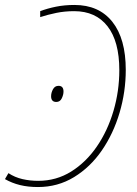

<svg xmlns="http://www.w3.org/2000/svg" viewBox="-34 -744 554 774"><path d="M266 -724Q365 -724 419 -656Q473 -588 473 -462Q473 -374 448 -289.5Q423 -205 376.5 -137.5Q330 -70 264.5 -30Q199 10 119 10Q79 10 46.5 2Q14 -6 -14 -22L0 -46Q26 -29 56.5 -22Q87 -15 120 -15Q193 -15 253 -52.5Q313 -90 356.5 -153.5Q400 -217 423.5 -297Q447 -377 447 -461Q447 -577 399.5 -638Q352 -699 265 -699Q227 -699 193 -692Q159 -685 128 -675V-699Q157 -710 191.5 -717Q226 -724 266 -724ZM193 -333Q172 -333 172 -356Q172 -370 179.5 -384Q187 -398 202 -398Q222 -398 222 -375Q222 -362 215 -347.5Q208 -333 193 -333Z"/></svg>

Font: Noto Sans SemiCondensed Thin
Style: Italic
Weight: 100
Width: 4
Italic angle: -12°
Designer: Monotype Design Team
Foundry: Monotype Imaging Inc.
Version: Version 2.013; ttfautohint (v1.8.4.7-5d5b)